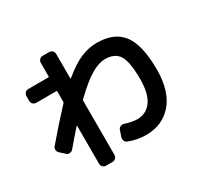

<svg xmlns="http://www.w3.org/2000/svg" viewBox="-174 -1013 1349 1296"><g transform="rotate(-30 500.0 -365.0)"><path d="M106.4 -141.6 70.3 -174.8Q59.6 -184.6 58.1 -199.7Q56.6 -214.8 67.4 -225.6Q172.9 -349.6 262.7 -445.3Q266.6 -449.2 266.6 -454.1V-535.2Q266.6 -540 261.7 -540H105.5Q90.8 -540 80.6 -549.8Q70.3 -559.6 70.3 -575.2V-611.3Q70.3 -626 80.1 -636.7Q89.8 -647.5 105.5 -647.5H261.7Q266.6 -647.5 266.6 -652.3V-757.8Q266.6 -772.5 276.9 -782.7Q287.1 -793 301.8 -793H350.6Q365.2 -793 376 -783.2Q386.7 -773.4 386.7 -757.8V-567.4Q386.7 -564.5 390.6 -566.4Q471.7 -633.8 534.7 -660.2Q597.7 -686.5 660.2 -686.5Q796.9 -686.5 859.9 -602.1Q922.9 -517.6 922.9 -327.1Q922.9 -161.1 846.2 -70.8Q769.5 19.5 639.6 19.5Q572.3 19.5 506.8 -5.9Q493.2 -10.7 487.8 -24.9Q482.4 -39.1 487.3 -53.7L502.9 -99.6Q506.8 -112.3 520.5 -118.7Q534.2 -125 547.9 -120.1Q600.6 -103.5 639.6 -102.5Q711.9 -102.5 752.4 -158.7Q793 -214.8 793 -327.1Q793 -461.9 761.7 -512.7Q730.5 -563.5 653.3 -563.5Q605.5 -563.5 544.4 -527.8Q483.4 -492.2 389.6 -401.4Q386.7 -398.4 386.7 -392.6V28.3Q386.7 43 376.5 53.2Q366.2 63.5 350.6 63.5H301.8Q287.1 63.5 276.9 53.2Q266.6 43 266.6 28.3V-266.6Q266.6 -267.6 265.1 -268.1Q263.7 -268.6 262.7 -267.6Q208 -206.1 156.2 -144.5Q146.5 -133.8 131.3 -132.8Q116.2 -131.8 106.4 -141.6Z"/></g></svg>

Font: Rounded-L Mgen+ 1m bold
Style: Bold
Weight: 700
Designer: [Source Han Sans]
Ryoko NISHIZUKA  (kana & ideographs); Paul D. Hunt (Latin, Greek & Cyrillic); Wenlong ZHANG  (bopomofo
Version: Version 1.059.20150602